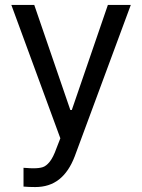

<svg xmlns="http://www.w3.org/2000/svg" viewBox="-20 -550 569 769"><path d="M74.2 197.3C88.5 198.6 104.2 199.2 121.1 199.2C158.9 199.2 190.8 189 216.8 168.5C242.8 147.9 263.7 117.2 279.3 76.2L503.9 -530.3H412.1L267.6 -109.4H261.7L117.2 -530.3H25.4L221.7 3.9L206.1 43.9C197.6 68 188.6 85.9 179.2 97.7C169.8 109.4 160.3 116.7 150.9 119.6C141.4 122.6 129.6 124 115.2 124C103.5 124 95.1 123.7 89.8 123L74.2 122.1Z"/></svg>

Font: Pretendard Variable
Style: Regular
Weight: 400
Designer: Base glyphs from Inter by Rasmus Andersson; Hangeul glyphs from Noto Sans CJK(Source Han Sans) by Jang Soo-young and Kan
Foundry: Kil Hyung-jin
Version: Version 1.309;Glyphs 3.2 (3225)